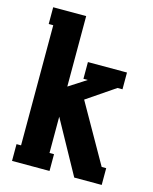

<svg xmlns="http://www.w3.org/2000/svg" viewBox="-105 -750 655 821"><g transform="rotate(15 222.5 -340.0)"><path d="M382.8 -418 257.8 -333 404.8 -74.2H424.8V0H303.2L173.8 -234.9V-74.2H193.8V0H27.8V-74.2H47.9V-606H27.8V-680.2H173.8V-368.2L251 -418H231.9V-492.2H404.8V-418Z"/></g></svg>

Font: Margherita Black
Style: Regular
Weight: 900
Designer: James Puckett
Foundry: Dunwich Type Founders
Version: Version 1.008;hotconv 1.0.109;makeotfexe 2.5.65596